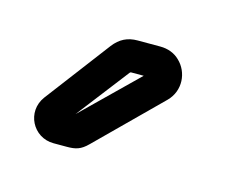

<svg xmlns="http://www.w3.org/2000/svg" viewBox="-44 -764 345 295"><g transform="rotate(15 128.5 -616.0)"><path d="M81 -575 145 -658C146 -658 146 -659 146 -659H167ZM60 -523H81C95 -523 103 -525 114 -536L212 -633C231 -652 228 -681 211 -697C203 -705 192 -709 180 -709H144C128 -709 116 -703 106 -690L28 -587C8 -560 27 -523 60 -523Z"/></g></svg>

Font: DIN Rundschrift
Style: EngKont
Weight: 400
Width: 3
Version: Version 1.027